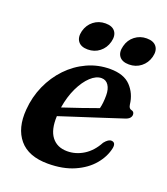

<svg xmlns="http://www.w3.org/2000/svg" viewBox="-123 -727 717 824"><g transform="rotate(20 236.0 -315.0)"><path d="M430 -148Q421.5 -106.5 391 -70.2Q360.5 -34 310 -11.8Q259.5 10.5 190.5 10.5Q101.5 10.5 59.5 -39.8Q17.5 -90 24.5 -176Q29 -235 52.2 -287Q75.5 -339 113.2 -378.5Q151 -418 199.8 -440.5Q248.5 -463 304 -463Q367 -463 398.2 -430Q429.5 -397 435 -348.5Q437.5 -330.5 449 -328.5Q462 -326 462.5 -313Q463 -304 456.2 -296.2Q449.5 -288.5 432 -283.5Q410.5 -276.5 376.8 -265.5Q343 -254.5 303.8 -241.8Q264.5 -229 226.2 -216.8Q188 -204.5 157.5 -194.5Q154.5 -132 179.2 -100Q204 -68 250 -68Q289.5 -68 324.8 -90Q360 -112 383 -155Q400.5 -177 415 -175.5Q434.5 -174 430 -148ZM282.5 -413.5Q258 -413.5 233.2 -390.5Q208.5 -367.5 189.2 -327.5Q170 -287.5 161.5 -235.5Q199.5 -248 243.8 -263.2Q288 -278.5 319.5 -290Q326 -314.5 326 -350.5Q326 -379 314.5 -396.2Q303 -413.5 282.5 -413.5ZM183.5 -508.5Q153 -508.5 139.5 -526.2Q126 -544 133.5 -574Q141.5 -604 164.5 -622Q187.5 -640 218.5 -640Q249.5 -640 262.8 -622Q276 -604 268 -574Q260 -544.5 237.2 -526.5Q214.5 -508.5 183.5 -508.5ZM372 -508.5Q341 -508.5 327.5 -526.2Q314 -544 322 -574Q329.5 -604 352.8 -622Q376 -640 406.5 -640Q438 -640 451.5 -622Q465 -604 457 -574Q449 -544.5 426 -526.5Q403 -508.5 372 -508.5Z"/></g></svg>

Font: Fraunces 72pt Soft SemiBold
Style: Italic
Weight: 600
Italic angle: -16°
Version: Version 1.000;[b76b70a41]